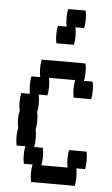

<svg xmlns="http://www.w3.org/2000/svg" viewBox="-56 -838 512 875"><g transform="rotate(5 200.0 -400.0)"><path d="M180 -640Q176 -657 176 -680Q176 -704 180 -720H220Q216 -737 216 -760Q216 -784 220 -800H300Q304 -784 304 -760Q304 -737 300 -720H260Q264 -704 264 -680Q264 -657 260 -640ZM360 -160Q364 -144 364 -120Q364 -97 360 -80H320Q324 -64 324 -40Q324 -17 320 0H120Q116 -17 116 -40Q116 -64 120 -80H80Q76 -97 76 -120Q76 -144 80 -160H40Q36 -177 36 -200Q36 -224 40 -240Q36 -257 36 -280Q36 -304 40 -320Q36 -337 36 -360Q36 -384 40 -400H80Q76 -417 76 -440Q76 -464 80 -480H120Q116 -497 116 -520Q116 -544 120 -560H320Q324 -544 324 -520Q324 -497 320 -480H360Q364 -464 364 -440Q364 -417 360 -400H280Q276 -417 276 -440Q276 -464 280 -480H160Q164 -464 164 -440Q164 -417 160 -400H120Q124 -384 124 -360Q124 -337 120 -320Q124 -304 124 -280Q124 -257 120 -240Q124 -224 124 -200Q124 -177 120 -160H160Q164 -144 164 -120Q164 -97 160 -80H280Q276 -97 276 -120Q276 -144 280 -160Z"/></g></svg>

Font: VT323
Style: Regular
Weight: 400
Monospace: yes
Designer: Peter Hull
Version: Version 2.000